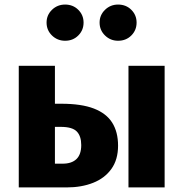

<svg xmlns="http://www.w3.org/2000/svg" viewBox="-20 -819 801 839"><path d="M541.4 -531.4H699.4V0H541.4ZM204 -264.6V-365.7H247.6Q335.6 -365.7 390.2 -344.7Q444.8 -323.6 470.4 -282.8Q495.9 -242.1 495.9 -182.5Q495.9 -121.4 466.7 -80.7Q437.5 -40.1 386.8 -20.1Q336.1 0 270.8 0H62V-531.4H220V-103.8H254.1Q293.1 -103.8 314 -123.8Q335 -143.9 335 -185Q335 -224.3 315.5 -244.4Q296 -264.6 245.4 -264.6ZM495.9 -799.1Q530.9 -799.1 553.9 -776.1Q576.9 -753.1 576.9 -720.3Q576.9 -687 553.9 -664Q530.9 -640.9 495.9 -640.9Q462.6 -640.9 438.9 -664Q415.2 -687 415.2 -720.3Q415.2 -753.1 438.9 -776.1Q462.6 -799.1 495.9 -799.1ZM264.5 -799.1Q299.1 -799.1 322.1 -776.1Q345.2 -753.1 345.2 -720.3Q345.2 -687 322.1 -664Q299.1 -640.9 264.5 -640.9Q230.8 -640.9 207.1 -664Q183.5 -687 183.5 -720.3Q183.5 -753.1 207.1 -776.1Q230.8 -799.1 264.5 -799.1Z"/></svg>

Font: Fira Sans Variable
Style: Regular
Weight: 400
Designer: Carrois Corporate & Edenspiekermann AG
Foundry: Carrois Corporate GbR & Edenspiekermann AG
Version: Version 4.202